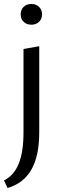

<svg xmlns="http://www.w3.org/2000/svg" viewBox="-26 -655 309 964"><path d="M92 9V-409L171 -423V9Q171 127 132 196Q93 265 12 289L-6 251Q44 226 68 167Q92 108 92 9ZM132 -531Q107 -531 92.5 -545.5Q78 -560 78 -583Q78 -606 92.5 -620.5Q107 -635 132 -635Q155 -635 170 -620.5Q185 -606 185 -583Q185 -560 170 -545.5Q155 -531 132 -531Z"/></svg>

Font: Ysabeau Office Medium
Style: Regular
Weight: 500
Designer: Christian Thalmann (Catharsis Fonts)
Version: Version 2.001;gftools[0.9.30]; featfreeze: tnum,lnum,ss02